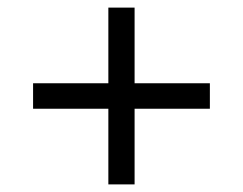

<svg xmlns="http://www.w3.org/2000/svg" viewBox="-20 -603 640 505"><path d="M265 -118V-317H67V-384H265V-583H334V-384H532V-317H334V-118Z"/></svg>

Font: SUSE Thin
Style: Regular
Weight: 400
Version: Version 1.000